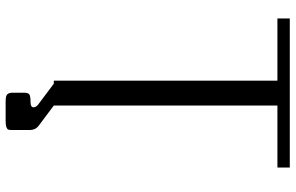

<svg xmlns="http://www.w3.org/2000/svg" viewBox="-194 -638 993 644"><g transform="rotate(90 302.0 -315.5)"><path d="M415.5 140.6Q415.5 148.9 414.3 152.6Q413.1 156.2 406.2 158.9Q399.4 161.6 384.3 161.6H321.8Q310.5 161.6 304 160.2Q297.4 158.7 294.7 154.5Q292 150.4 291.5 148.7Q291 147 290.5 140.6V99.1Q290.5 86.9 295.7 82.5Q300.8 78.1 321.8 78.1Q339.4 78.1 339.4 67.9Q339.4 60.5 331.1 53.2L260.3 0H250V-750H41.5V-791.5H541.5V-750H333.5V0L401.9 51.3Q414.6 61 415.5 78.1Z"/></g></svg>

Font: Gputeks
Style: Regular
Weight: 500
Version: Version 0.9